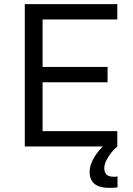

<svg xmlns="http://www.w3.org/2000/svg" viewBox="-20 -708 643 928"><path d="M99.8 0V-688H547V-613.8H185.8V-384.6H500V-310.4H185.8V-74.2H547V0ZM508.6 200Q471.8 200 451 189.7Q430.2 179.4 421.6 161.8Q413 144.2 413 123.1Q413 90.7 434 54.6Q455 18.5 488 -10L547 0Q534 10.4 519.2 28.4Q504.5 46.4 494.2 66.9Q484 87.4 484 105.7Q484 123.1 493.9 134.7Q503.9 146.3 531 146.3Q534 146.3 538.3 146Q542.6 145.7 548 144.7V197.9Q538.3 198.9 528.8 199.5Q519.4 200 508.6 200Z"/></svg>

Font: Saira Thin
Style: Regular
Weight: 100
Designer: Hector Gatti with collaboration of the Omnibus-Type team
Foundry: Omnibus-Type
Version: Version 1.101